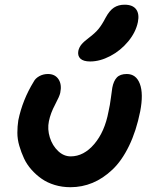

<svg xmlns="http://www.w3.org/2000/svg" viewBox="-20 -823 649 809"><path d="M359.9 -564Q331.5 -564 318.8 -575.9Q306.2 -587.9 310.1 -608.9Q313.5 -624 323.7 -636.2Q334 -648.4 355 -664.1Q380.9 -683.6 395.3 -701.2Q409.7 -718.8 424.8 -748Q441.4 -778.8 460.2 -791Q479 -803.2 504.9 -803.2Q539.1 -803.2 553.5 -783.9Q567.9 -764.6 561 -730Q552.2 -687 520 -648.2Q487.8 -609.4 444.3 -586.7Q400.9 -564 359.9 -564ZM276.9 -34.2Q241.7 -34.2 210.4 -43.7Q179.2 -53.2 155.8 -69.6Q132.3 -85.9 112.5 -108.2Q92.8 -130.4 81.1 -155.8Q69.3 -181.2 61.3 -208.7Q53.2 -236.3 53.2 -263.4Q53.2 -290.5 57.1 -315.9Q74.7 -401.9 122.1 -479Q128.9 -492.7 145.5 -502Q162.1 -511.2 182.1 -511.2Q211.9 -511.2 226.6 -489Q241.2 -466.8 233.9 -432.1Q231.4 -418.5 212.2 -382.3Q192.9 -346.2 186 -312Q179.2 -278.8 189.9 -244.1Q200.7 -209.5 224.6 -186.8Q248.5 -164.1 277.8 -164.1Q333 -164.1 377.2 -216.1Q421.4 -268.1 437 -352.1Q443.4 -379.4 447.5 -412.4Q451.7 -445.3 453.1 -453.1Q458.5 -481.9 472.4 -496.6Q486.3 -511.2 514.2 -511.2Q553.7 -511.2 569.3 -469.7Q585 -428.2 570.8 -354Q554.2 -271 523.7 -208.3Q493.2 -145.5 453.6 -108.2Q414.1 -70.8 369.9 -52.5Q325.7 -34.2 276.9 -34.2Z"/></svg>

Font: Shantell Sans Irregular Bouncy
Style: Italic
Weight: 600
Italic angle: -11.31°
Designer: Stephen Nixon, Anya Danilova, Shantell Martin
Foundry: Arrow Type
Version: Version 1.006;[9816181b4]